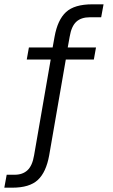

<svg xmlns="http://www.w3.org/2000/svg" viewBox="-25 -720 525 890"><path d="M6 90H43Q80 90 102.5 69Q125 48 133 0L210 -444H99L109 -500H219L228 -550Q242 -628 281 -664Q320 -700 403 -700H455L444 -640H392Q351 -640 328.5 -619Q306 -598 298 -550L289 -500H420L410 -444H280L203 0Q189 78 150.5 114Q112 150 32 150H-5Z"/></svg>

Font: PT Root UI
Style: Regular
Weight: 400
Designer: Vitaly Kuzmin
Foundry: ParaType Ltd.
Version: Version 2.001G